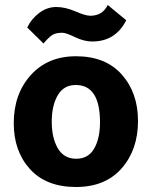

<svg xmlns="http://www.w3.org/2000/svg" viewBox="-20 -740 607 768"><path d="M532 -256Q532 -141 466.5 -66.5Q401 8 284 8Q165 8 100 -63.5Q35 -135 35 -247Q35 -364 103 -439.5Q171 -515 284 -515Q402 -515 467 -442Q532 -369 532 -256ZM285 -105Q333 -105 356.5 -145.5Q380 -186 380 -251Q380 -400 283 -400Q235 -400 211 -359Q187 -318 187 -253Q187 -188 211.5 -146.5Q236 -105 285 -105ZM229 -609Q204 -609 190 -600.5Q176 -592 154 -566L89 -630Q105 -664 136.5 -688Q168 -712 205 -712Q241 -712 281.5 -694.5Q322 -677 341 -677Q390 -677 411 -720L485 -659Q442 -574 349 -574Q316 -574 280 -591.5Q244 -609 229 -609Z"/></svg>

Font: Hind Guntur
Style: Bold
Weight: 700
Designer: Manushi Parikh, Hitesh Malaviya
Foundry: Indian Type Foundry
Version: Version 1.002;PS 1.0;hotconv 1.0.86;makeotf.lib2.5.63406; tt